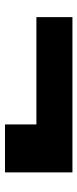

<svg xmlns="http://www.w3.org/2000/svg" viewBox="215 -700 317 788"><g transform="rotate(90 374.0 -306.5)"><path d="M50.8 -296.9V-444.8H688V-168H491.2V-296.9Z"/></g></svg>

Font: Poppins ExtraBold
Style: Regular
Weight: 800
Designer: Ninad Kale (Devanagari), Jonny Pinhorn (Latin)
Foundry: Indian Type Foundry
Version: 4.004